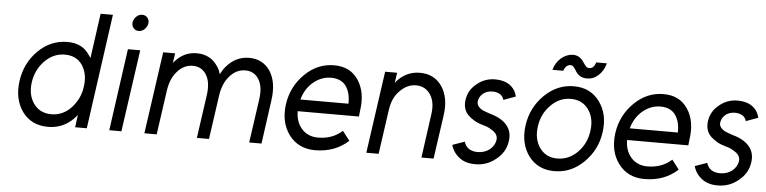

<svg xmlns="http://www.w3.org/2000/svg" viewBox="-45 -935 4652 1166"><g transform="rotate(5 2281.5 -352.0)"><path d="M335 -434Q265 -434 212 -380Q160 -326 149 -250Q138 -173 175 -120Q213 -66 284 -66Q353 -66 404 -119Q429 -146 445 -178.5Q461 -211 466 -250Q472 -289 465.5 -322Q459 -355 442 -381Q406 -434 335 -434ZM344 -512Q434 -512 477 -447Q481 -443 484 -437.5Q487 -432 491 -426L529 -700H604L506 0H435L445 -76Q441 -71 436 -65Q431 -59 426 -54Q362 12 270 12Q168 12 113 -64Q59 -140 74 -250Q89 -360 165 -436Q242 -512 344 -512Z M643 0H717L788 -500H713ZM823 -666Q826 -686 814 -701Q802 -716 782 -716Q762 -716 746 -701Q731 -686 727 -666Q724 -647 736 -631Q748 -616 768 -616Q789 -616 804 -631Q819 -646 823 -666Z M1571 0 1608 -266Q1616 -322 1609 -366.5Q1602 -411 1580 -445Q1535 -512 1452 -512Q1370 -512 1313 -445Q1304 -435 1296.5 -423Q1289 -411 1282 -397Q1279 -410 1273 -422.5Q1267 -435 1260 -445Q1216 -512 1132 -512Q1054 -512 1000 -450Q998 -448 996 -445.5Q994 -443 992 -441L1001 -500H928L857 0H932L970 -267Q980 -344 1021 -389Q1061 -434 1115 -434Q1169 -434 1197 -389Q1225 -345 1215 -267L1177 0H1251L1289 -267Q1300 -344 1341 -389Q1381 -434 1435 -434Q1489 -434 1517 -389Q1545 -345 1534 -267L1496 0Z M2146 -215 2150 -250Q2167 -363 2118 -437Q2069 -512 1970 -512Q1868 -512 1791 -436Q1713 -359 1698 -250Q1683 -140 1739 -64Q1796 12 1898 12Q2019 12 2101 -63L2057 -120Q1998 -66 1909 -66Q1847 -66 1809 -109Q1791 -130 1782 -156.5Q1773 -183 1773 -215ZM1958 -435Q2019 -435 2049 -394Q2078 -352 2076 -287H1783Q1801 -352 1847 -392Q1897 -435 1958 -435Z M2620 0 2658 -266Q2666 -321 2658 -365.5Q2650 -410 2627 -444Q2580 -512 2493 -512Q2413 -512 2357 -452Q2354 -449 2351 -445Q2348 -441 2345 -437L2354 -500H2281L2210 0H2285L2323 -267Q2333 -345 2377 -388Q2421 -434 2476 -434Q2532 -434 2563 -388Q2594 -342 2583 -267L2546 0Z M3085 -419Q3075 -462 3041 -487Q3006 -512 2952 -512Q2887 -512 2839 -471Q2790 -432 2782 -371Q2775 -316 2808 -281Q2825 -264 2848 -250.5Q2871 -237 2900 -229Q2916 -225 2928.5 -220Q2941 -215 2951 -208Q2996 -184 2991 -146Q2986 -112 2956 -87Q2925 -63 2883 -63Q2817 -63 2800 -119L2726 -93Q2739 -46 2779 -16Q2816 12 2874 12Q2946 12 2999 -32Q3057 -77 3066 -145Q3075 -204 3040 -244Q3008 -282 2939 -301Q2927 -305 2916 -309Q2905 -313 2895 -317Q2853 -338 2857 -370Q2861 -399 2884 -418Q2907 -437 2942 -437Q2969 -437 2988 -425Q3006 -413 3011 -392Z M3505 -566Q3545 -566 3575 -594Q3606 -622 3618 -668H3553Q3542 -630 3513 -630Q3500 -630 3491 -641Q3487 -646 3482.5 -652.5Q3478 -659 3473 -666Q3449 -702 3408 -702Q3368 -700 3336 -672Q3320 -658 3309 -640Q3298 -622 3292 -600H3358Q3371 -638 3400 -638Q3412 -638 3420 -627Q3424 -622 3428.5 -615.5Q3433 -609 3437 -602Q3460 -566 3505 -566ZM3419 -434Q3490 -434 3528 -380Q3565 -327 3554 -250Q3549 -211 3533.5 -179Q3518 -147 3492 -120Q3439 -66 3368 -66Q3298 -66 3260 -120Q3223 -173 3234 -250Q3239 -289 3255 -321.5Q3271 -354 3297 -380Q3349 -434 3419 -434ZM3431 -512Q3330 -512 3252 -436Q3174 -359 3159 -250Q3144 -140 3199 -64Q3255 12 3357 12Q3459 12 3536 -64Q3614 -140 3629 -250Q3644 -360 3588 -436Q3532 -512 3431 -512Z M4154 -215 4158 -250Q4175 -363 4126 -437Q4077 -512 3978 -512Q3876 -512 3799 -436Q3721 -359 3706 -250Q3691 -140 3747 -64Q3804 12 3906 12Q4027 12 4109 -63L4065 -120Q4006 -66 3917 -66Q3855 -66 3817 -109Q3799 -130 3790 -156.5Q3781 -183 3781 -215ZM3966 -435Q4027 -435 4057 -394Q4086 -352 4084 -287H3791Q3809 -352 3855 -392Q3905 -435 3966 -435Z M4563 -419Q4553 -462 4519 -487Q4484 -512 4430 -512Q4365 -512 4317 -471Q4268 -432 4260 -371Q4253 -316 4286 -281Q4303 -264 4326 -250.5Q4349 -237 4378 -229Q4394 -225 4406.5 -220Q4419 -215 4429 -208Q4474 -184 4469 -146Q4464 -112 4434 -87Q4403 -63 4361 -63Q4295 -63 4278 -119L4204 -93Q4217 -46 4257 -16Q4294 12 4352 12Q4424 12 4477 -32Q4535 -77 4544 -145Q4553 -204 4518 -244Q4486 -282 4417 -301Q4405 -305 4394 -309Q4383 -313 4373 -317Q4331 -338 4335 -370Q4339 -399 4362 -418Q4385 -437 4420 -437Q4447 -437 4466 -425Q4484 -413 4489 -392Z"/></g></svg>

Font: Unageo
Style: Regular-Italic
Weight: 400
Designer: Richard Sepsi
Foundry: Richard Sepsi
Version: Version 2.000